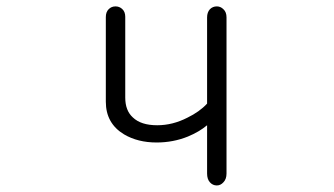

<svg xmlns="http://www.w3.org/2000/svg" viewBox="-20 -559 1040 598"><path d="M685.5 -18.6V-504.9Q685.5 -521.5 675.8 -530.3Q667 -539.1 655.3 -539.1Q642.6 -539.1 633.8 -530.3Q625 -520.5 625 -504.9V-236.3Q601.6 -210.9 563.5 -192.4Q517.6 -168.9 469.7 -168.9Q418.9 -168.9 393.6 -193.4Q370.1 -214.8 370.1 -254.9V-506.8Q370.1 -522.5 360.4 -531.2Q351.6 -539.1 339.8 -539.1Q327.1 -539.1 318.4 -530.3Q309.6 -521.5 309.6 -505.9V-242.2Q309.6 -174.8 366.2 -140.6Q409.2 -115.2 467.8 -115.2Q519.5 -115.2 565.4 -133.8Q600.6 -148.4 625 -168.9V-18.6Q625 -1 633.8 8.8Q642.6 18.6 655.3 18.6Q667 18.6 675.8 8.8Q685.5 -1 685.5 -18.6Z"/></svg>

Font: GulimChe
Style: Regular
Weight: 400
Monospace: yes
Version: Version 2.21